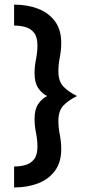

<svg xmlns="http://www.w3.org/2000/svg" viewBox="-20 -691 373 840"><path d="M41.7 129.2V37.5Q66.7 37.5 90.3 31.2Q113.9 25 128.8 6.2Q143.8 -12.5 143.8 -50Q143.8 -77.8 137.5 -109.7Q131.2 -141.7 131.2 -171.5Q131.2 -211.8 146.9 -235.4Q162.5 -259 186.1 -270.8Q162.5 -282.6 146.9 -306.2Q131.2 -329.9 131.2 -370.1Q131.2 -400 137.5 -431.9Q143.8 -463.9 143.8 -491.7Q143.8 -529.2 128.8 -547.9Q113.9 -566.7 90.3 -572.9Q66.7 -579.2 41.7 -579.2V-670.8Q99.3 -670.8 145.8 -653.1Q192.4 -635.4 220.1 -598.3Q247.9 -561.1 247.9 -503.5Q247.9 -471.5 241.7 -440.3Q235.4 -409 235.4 -380.6Q235.4 -335.4 257.3 -312.5Q279.2 -289.6 316.7 -270.8Q279.2 -252.1 257.3 -229.2Q235.4 -206.2 235.4 -161.1Q235.4 -132.6 241.7 -101.4Q247.9 -70.1 247.9 -38.2Q247.9 19.4 220.1 56.6Q192.4 93.8 145.8 111.5Q99.3 129.2 41.7 129.2Z"/></svg>

Font: co2trust
Style: Bold
Weight: 700
Designer: Kristian Moeller
Foundry: Dicotype
Version: Version 1.000